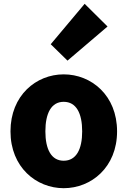

<svg xmlns="http://www.w3.org/2000/svg" viewBox="-20 -973 677 1007"><path d="M314 14C459 14 594 -96 594 -284C594 -473 459 -583 314 -583C170 -583 35 -473 35 -284C35 -96 170 14 314 14ZM314 -130C249 -130 218 -190 218 -284C218 -379 249 -439 314 -439C380 -439 411 -379 411 -284C411 -190 380 -130 314 -130ZM334 -655 544 -834 424 -953 246 -741Z"/></svg>

Font: Noto Sans T Chinese Black
Style: Bold
Weight: 900
Designer: Ryoko NISHIZUKA (kana & ideographs); Paul D. Hunt (Latin, Greek & Cyrillic); Wenlong ZHANG (bopomofo); Sandoll Communica
Foundry: Adobe Systems Incorporated
Version: Version 1.000;PS 1;hotconv 1.0.78;makeotf.lib2.5.61930